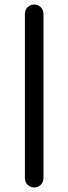

<svg xmlns="http://www.w3.org/2000/svg" viewBox="-20 -828 302 848"><path d="M90 -269V-41C90 -18 108 0 131 0C154 0 172 -18 172 -41V-767C172 -790 154 -808 131 -808C108 -808 90 -790 90 -767Z"/></svg>

Font: Fabada
Style: Regular
Weight: 400
Designer: deFharo
Foundry: deFharo.com
Version: Version 4.000 2011 initial release